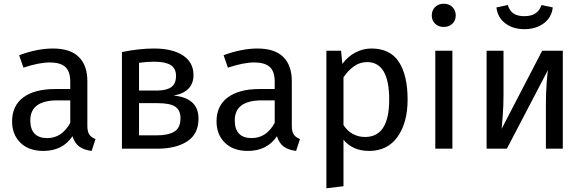

<svg xmlns="http://www.w3.org/2000/svg" viewBox="-20 -800 3140 1033"><path d="M494 -52 473 12Q432 7 407 -11Q382 -29 370 -67Q317 12 213 12Q135 12 90 -32Q45 -76 45 -147Q45 -231 105.5 -276Q166 -321 277 -321H358V-360Q358 -416 331 -440Q304 -464 248 -464Q190 -464 106 -436L83 -503Q181 -539 265 -539Q358 -539 404 -493.5Q450 -448 450 -364V-123Q450 -91 461 -75.5Q472 -60 494 -52ZM358 -139V-260H289Q143 -260 143 -152Q143 -105 166 -81Q189 -57 234 -57Q313 -57 358 -139Z M1048 -162Q1048 -79 987.5 -39.5Q927 0 826 0H636V-520Q729 -539 809 -539Q907 -539 964 -502Q1021 -465 1021 -396Q1021 -351 994 -323Q967 -295 914 -286Q1048 -273 1048 -162ZM728 -462V-313H827Q875 -313 901 -331Q927 -349 927 -392Q927 -432 898 -450Q869 -468 810 -468Q768 -468 728 -462ZM951 -164Q951 -207 923 -226Q895 -245 828 -245H728V-72H826Q885 -72 918 -92Q951 -112 951 -164Z M1594 -52 1573 12Q1532 7 1507 -11Q1482 -29 1470 -67Q1417 12 1313 12Q1235 12 1190 -32Q1145 -76 1145 -147Q1145 -231 1205.5 -276Q1266 -321 1377 -321H1458V-360Q1458 -416 1431 -440Q1404 -464 1348 -464Q1290 -464 1206 -436L1183 -503Q1281 -539 1365 -539Q1458 -539 1504 -493.5Q1550 -448 1550 -364V-123Q1550 -91 1561 -75.5Q1572 -60 1594 -52ZM1458 -139V-260H1389Q1243 -260 1243 -152Q1243 -105 1266 -81Q1289 -57 1334 -57Q1413 -57 1458 -139Z M2173 -264Q2173 -140 2119 -64Q2065 12 1966 12Q1878 12 1828 -48V202L1736 213V-527H1815L1822 -456Q1851 -496 1892 -517.5Q1933 -539 1978 -539Q2079 -539 2126 -467Q2173 -395 2173 -264ZM2074 -264Q2074 -466 1955 -466Q1916 -466 1884 -443Q1852 -420 1828 -384V-127Q1848 -96 1878 -79.5Q1908 -63 1944 -63Q2074 -63 2074 -264Z M2414 0H2322V-527H2414ZM2432 -717Q2432 -690 2414 -672.5Q2396 -655 2367 -655Q2339 -655 2321 -672.5Q2303 -690 2303 -717Q2303 -744 2321 -762Q2339 -780 2367 -780Q2396 -780 2414 -762Q2432 -744 2432 -717Z M3008 0H2917V-238Q2917 -298 2921 -352Q2925 -406 2928 -423L2707 0H2598V-527H2689V-289Q2689 -236 2685 -179.5Q2681 -123 2679 -107L2897 -527H3008ZM2651 -760 2712 -773Q2722 -741 2743.5 -727Q2765 -713 2801 -713Q2837 -713 2860 -727.5Q2883 -742 2893 -773L2954 -760Q2948 -706 2905.5 -674.5Q2863 -643 2801 -643Q2740 -643 2698.5 -674.5Q2657 -706 2651 -760Z"/></svg>

Font: Fira GO
Style: Regular
Weight: 400
Designer: Carrois Corporate
Foundry: Carrois Corporate GbR
Version: Version 0.300